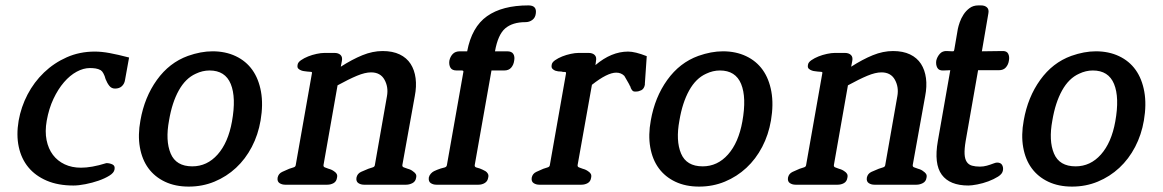

<svg xmlns="http://www.w3.org/2000/svg" viewBox="-20 -684 4307 711"><path d="M252 3Q195 3 153 -15Q111 -33 85 -64.5Q59 -96 49.5 -140Q40 -184 49 -237Q58 -288 82 -334Q106 -380 143 -415.5Q180 -451 227.5 -472Q275 -493 331 -493Q356 -493 386 -487.5Q416 -482 458 -471L443 -388Q441 -374 431.5 -365Q422 -356 406 -356Q393 -356 385 -366Q377 -376 371 -391Q368 -403 363 -412Q359 -420 353 -424Q344 -429 334 -430.5Q324 -432 313 -432Q289 -432 264 -418.5Q239 -405 217 -379.5Q195 -354 178 -318Q161 -282 153 -237Q146 -197 152.5 -165Q159 -133 176 -110.5Q193 -88 219.5 -75.5Q246 -63 280 -63Q299 -63 322 -67Q345 -71 374 -80Q386 -80 396.5 -75Q407 -70 404 -56Q402 -44 385 -33.5Q368 -23 345 -15Q322 -7 296.5 -2Q271 3 252 3Z M679 7Q629 7 591 -11Q553 -29 529.5 -61Q506 -93 498 -138.5Q490 -184 500 -238Q515 -324 561 -388Q607 -452 676 -477Q724 -494 767 -494Q815 -494 853 -476Q891 -458 914.5 -425Q938 -392 946.5 -344.5Q955 -297 945 -238Q936 -185 912.5 -140Q889 -95 854 -62.5Q819 -30 774.5 -11.5Q730 7 679 7ZM756 -423Q730 -423 705 -411Q667 -394 642 -349Q617 -304 606 -238Q592 -163 612 -115.5Q632 -68 692 -68Q747 -68 786 -112Q825 -156 839 -234Q855 -323 834.5 -373Q814 -423 756 -423Z M1484 0H1328Q1316 0 1307 -6Q1298 -12 1300 -26Q1303 -41 1317 -47.5Q1331 -54 1344 -59Q1352 -62 1359.5 -64Q1367 -66 1368 -72L1413 -328Q1419 -361 1404 -388.5Q1389 -416 1354 -416Q1332 -416 1302 -403.5Q1272 -391 1230 -368L1178 -73Q1177 -66 1183.5 -64Q1190 -62 1197 -59Q1209 -56 1218 -49Q1223 -46 1226.5 -40.5Q1230 -35 1228 -26Q1226 -12 1215.5 -6Q1205 0 1192 0H1036Q1024 0 1015 -6Q1006 -12 1008 -26Q1011 -41 1025 -47.5Q1039 -54 1051 -59Q1059 -62 1066.5 -64Q1074 -66 1075 -72L1135 -412Q1137 -418 1130.5 -418Q1124 -418 1118 -419Q1112 -420 1106.5 -420.5Q1101 -421 1096 -423Q1090 -425 1085 -429.5Q1080 -434 1082 -444Q1083 -453 1094.5 -461Q1106 -469 1121 -475Q1136 -481 1152.5 -484.5Q1169 -488 1181 -488H1219Q1233 -488 1241 -480.5Q1249 -473 1246 -458L1242 -437Q1284 -464 1322 -479.5Q1360 -495 1397 -495Q1434 -495 1460 -482.5Q1486 -470 1500.5 -447.5Q1515 -425 1519 -394.5Q1523 -364 1516 -328L1470 -73Q1469 -66 1476 -64Q1483 -62 1490 -59Q1502 -56 1510 -49Q1515 -46 1519 -40.5Q1523 -35 1521 -26Q1519 -12 1507.5 -6Q1496 0 1484 0Z M1710 -494Q1727 -584 1783.5 -624Q1840 -664 1937 -664Q1969 -664 1964 -633Q1962 -618 1951 -610Q1940 -602 1926 -602Q1878 -602 1851 -579Q1824 -556 1813 -494H1858Q1875 -494 1881 -484Q1887 -474 1884 -459Q1882 -444 1873 -433.5Q1864 -423 1847 -423H1800L1738 -73Q1737 -66 1743.5 -64Q1750 -62 1757 -60Q1762 -58 1767.5 -55.5Q1773 -53 1778 -50Q1783 -47 1786.5 -41Q1790 -35 1788 -27Q1786 -13 1775.5 -6.5Q1765 0 1752 0H1596Q1584 0 1575 -6Q1566 -12 1568 -27Q1570 -35 1575.5 -41Q1581 -47 1587 -50Q1597 -55 1612 -60Q1620 -62 1627 -64Q1634 -66 1635 -73L1696 -418Q1697 -423 1690 -423H1671Q1654 -423 1648 -433.5Q1642 -444 1644 -459Q1647 -474 1656.5 -484Q1666 -494 1683 -494Z M2336 -345Q2326 -344 2322 -348.5Q2318 -353 2316 -358Q2315 -360 2314.5 -362.5Q2314 -365 2312 -367Q2311 -369 2310 -371.5Q2309 -374 2307 -377L2292 -403Q2280 -415 2262 -415Q2229 -415 2172 -370L2119 -73Q2118 -66 2124.5 -64Q2131 -62 2138 -59Q2150 -56 2159 -49Q2164 -46 2167.5 -40.5Q2171 -35 2169 -26Q2167 -12 2156.5 -6Q2146 0 2133 0H1977Q1965 0 1956 -6Q1947 -12 1949 -26Q1952 -41 1966 -47.5Q1980 -54 1992 -59Q2000 -62 2007.5 -64Q2015 -66 2016 -72L2076 -412Q2077 -418 2071 -417.5Q2065 -417 2059 -419Q2046 -419 2037 -422Q2031 -424 2026 -429Q2021 -434 2023 -444Q2024 -453 2035.5 -461Q2047 -469 2062 -475Q2077 -481 2093.5 -484.5Q2110 -488 2122 -488H2160Q2174 -488 2182 -480.5Q2190 -473 2187 -458L2185 -443Q2244 -493 2306 -493Q2332 -493 2375 -476L2368 -374V-370Q2365 -355 2355 -350Q2345 -345 2336 -345Z M2569 7Q2519 7 2481 -11Q2443 -29 2419.5 -61Q2396 -93 2388 -138.5Q2380 -184 2390 -238Q2405 -324 2451 -388Q2497 -452 2566 -477Q2614 -494 2657 -494Q2705 -494 2743 -476Q2781 -458 2804.5 -425Q2828 -392 2836.5 -344.5Q2845 -297 2835 -238Q2826 -185 2802.5 -140Q2779 -95 2744 -62.5Q2709 -30 2664.5 -11.5Q2620 7 2569 7ZM2646 -423Q2620 -423 2595 -411Q2557 -394 2532 -349Q2507 -304 2496 -238Q2482 -163 2502 -115.5Q2522 -68 2582 -68Q2637 -68 2676 -112Q2715 -156 2729 -234Q2745 -323 2724.5 -373Q2704 -423 2646 -423Z M3374 0H3218Q3206 0 3197 -6Q3188 -12 3190 -26Q3193 -41 3207 -47.5Q3221 -54 3234 -59Q3242 -62 3249.5 -64Q3257 -66 3258 -72L3303 -328Q3309 -361 3294 -388.5Q3279 -416 3244 -416Q3222 -416 3192 -403.5Q3162 -391 3120 -368L3068 -73Q3067 -66 3073.5 -64Q3080 -62 3087 -59Q3099 -56 3108 -49Q3113 -46 3116.5 -40.5Q3120 -35 3118 -26Q3116 -12 3105.5 -6Q3095 0 3082 0H2926Q2914 0 2905 -6Q2896 -12 2898 -26Q2901 -41 2915 -47.5Q2929 -54 2941 -59Q2949 -62 2956.5 -64Q2964 -66 2965 -72L3025 -412Q3027 -418 3020.5 -418Q3014 -418 3008 -419Q3002 -420 2996.5 -420.5Q2991 -421 2986 -423Q2980 -425 2975 -429.5Q2970 -434 2972 -444Q2973 -453 2984.5 -461Q2996 -469 3011 -475Q3026 -481 3042.5 -484.5Q3059 -488 3071 -488H3109Q3123 -488 3131 -480.5Q3139 -473 3136 -458L3132 -437Q3174 -464 3212 -479.5Q3250 -495 3287 -495Q3324 -495 3350 -482.5Q3376 -470 3390.5 -447.5Q3405 -425 3409 -394.5Q3413 -364 3406 -328L3360 -73Q3359 -66 3366 -64Q3373 -62 3380 -59Q3392 -56 3400 -49Q3405 -46 3409 -40.5Q3413 -35 3411 -26Q3409 -12 3397.5 -6Q3386 0 3374 0Z M3602 -424 3556 -162Q3551 -132 3552 -113.5Q3553 -95 3560 -84.5Q3567 -74 3579.5 -70.5Q3592 -67 3609 -67Q3622 -67 3634.5 -70.5Q3647 -74 3660 -79L3666 -81Q3668 -81 3669 -81.5Q3670 -82 3672 -82Q3686 -82 3691 -73Q3696 -64 3694 -53Q3692 -40 3676 -30Q3660 -20 3640 -12.5Q3620 -5 3599 -1Q3578 3 3566 3Q3497 3 3467.5 -37Q3438 -77 3453 -162L3499 -424L3474 -423Q3457 -422 3451 -433Q3445 -444 3447 -459Q3450 -473 3460 -484.5Q3470 -496 3487 -495L3506 -494Q3511 -494 3512 -495Q3513 -496 3514 -501L3527 -577Q3529 -587 3534 -601.5Q3539 -616 3548 -630Q3557 -644 3570.5 -654Q3584 -664 3603 -664H3613Q3627 -664 3635 -656.5Q3643 -649 3640 -634L3616 -494L3691 -495Q3708 -496 3713.5 -485Q3719 -474 3716 -459Q3714 -445 3705 -434.5Q3696 -424 3679 -424Z M3950 7Q3900 7 3862 -11Q3824 -29 3800.5 -61Q3777 -93 3769 -138.5Q3761 -184 3771 -238Q3786 -324 3832 -388Q3878 -452 3947 -477Q3995 -494 4038 -494Q4086 -494 4124 -476Q4162 -458 4185.5 -425Q4209 -392 4217.5 -344.5Q4226 -297 4216 -238Q4207 -185 4183.5 -140Q4160 -95 4125 -62.5Q4090 -30 4045.5 -11.5Q4001 7 3950 7ZM4027 -423Q4001 -423 3976 -411Q3938 -394 3913 -349Q3888 -304 3877 -238Q3863 -163 3883 -115.5Q3903 -68 3963 -68Q4018 -68 4057 -112Q4096 -156 4110 -234Q4126 -323 4105.5 -373Q4085 -423 4027 -423Z"/></svg>

Font: Jura
Style: Bold Italic
Weight: 700
Designer: Ed Merritt
Foundry: Ten by Twenty
Version: Version 1.007